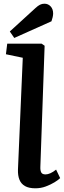

<svg xmlns="http://www.w3.org/2000/svg" viewBox="-20 -1003 345 1037"><path d="M103 -691 12 -710 19 -767H205L221 -756L198 -103Q197 -83 202.5 -72Q208 -61 226 -61Q238 -61 252.5 -67.5Q267 -74 283 -87L305 -41Q295 -31 274.5 -18.5Q254 -6 227.5 4Q201 14 171 14Q136 14 115 2Q94 -10 85 -32.5Q76 -55 77 -87ZM171 -959Q185 -972 196 -977.5Q207 -983 220 -983Q240 -983 253.5 -968.5Q267 -954 267 -930Q267 -922 264.5 -910.5Q262 -899 258 -888L57 -798L33 -833Z"/></svg>

Font: Literata 18pt SemiBold
Style: Italic
Weight: 600
Italic angle: -2°
Designer: Latin by Veronika Burian and Jose Scaglione. Greek by Irene Vlachou. Cyrillic by Vera Evstafieva
Foundry: TypeTogether
Version: Version 3.103;gftools[0.9.29]